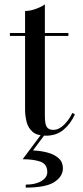

<svg xmlns="http://www.w3.org/2000/svg" viewBox="-20 -610 376 873"><path d="M195 172.5Q195 136 163.5 125Q132 114 83 114L170 -2.5H187L130 74Q166 75.5 197 84Q228 92.5 247 109.8Q266 127 266 155Q266 192.5 227 217.8Q188 243 97 243V229.5Q141.5 229.5 168.2 213.2Q195 197 195 172.5ZM320.5 -90Q301 -46.5 268.5 -19.8Q236 7 189 7Q148 7 127.8 -11Q107.5 -29 100.8 -56.5Q94 -84 94 -111V-446.5H25V-460H94V-560Q116.5 -560 142.8 -569.5Q169 -579 184 -590V-460H291V-446.5H184V-82.5Q184 -45 193 -32.2Q202 -19.5 222.5 -19.5Q248 -19.5 271.5 -43Q295 -66.5 309 -96.5Z"/></svg>

Font: Bodoni Moda 16pt
Style: Regular
Weight: 400
Version: Version 2.3